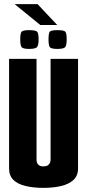

<svg xmlns="http://www.w3.org/2000/svg" viewBox="-20 -905 422 930"><path d="M190 5Q142 5 104 -4Q66 -13 45 -33.5Q24 -54 24 -89V-620H157V-131Q157 -122 160 -115Q163 -108 170.5 -103.5Q178 -99 190 -99Q203 -99 210.5 -103.5Q218 -108 221.5 -115.5Q225 -123 225 -131V-620H358V-89Q358 -54 336 -33.5Q314 -13 276 -4Q238 5 190 5ZM258 -668Q225 -668 220 -678.5Q215 -689 215 -714Q215 -741 220 -750Q225 -759 258 -759Q292 -759 297.5 -750Q303 -741 303 -714Q303 -689 297 -678.5Q291 -668 258 -668ZM121 -668Q89 -668 83.5 -678.5Q78 -689 78 -714Q78 -741 83.5 -750Q89 -759 121 -759Q155 -759 161 -750Q167 -741 167 -714Q167 -689 160.5 -678.5Q154 -668 121 -668ZM175 -784 51 -885H162L257 -784Z"/></svg>

Font: Smooch Sans ExtraBold
Style: Regular
Weight: 800
Designer: Robert E. Leuschke
Foundry: Robert E. Leuschke
Version: Version 1.010